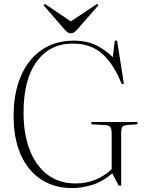

<svg xmlns="http://www.w3.org/2000/svg" viewBox="-20 -953 740 987"><path d="M351 14Q261 14 193 -29.5Q125 -73 87.5 -156Q50 -239 50 -357Q50 -475 87.5 -562Q125 -649 194.5 -696.5Q264 -744 358 -744Q428 -744 477 -719Q526 -694 560 -659L570 -744H582L617 -522H605Q565 -624 505.5 -676.5Q446 -729 354 -729Q236 -729 168.5 -636.5Q101 -544 101 -374Q101 -266 132 -184Q163 -102 223 -56Q283 -10 369 -10Q475 -10 554 -83V-267Q554 -291 547 -300Q540 -309 521 -310L450 -314V-326H686V-314L631 -310Q618 -309 610.5 -303Q603 -297 603 -267V1H590L557 -62Q508 -19 453.5 -2.5Q399 14 351 14ZM344 -782Q334 -782 326.5 -787.5Q319 -793 308 -806L204 -926L211 -933L344 -843L479 -933L486 -926L375 -799Q368 -792 361 -787Q354 -782 344 -782Z"/></svg>

Font: Literata 72pt ExtraLight
Style: Regular
Weight: 200
Designer: Latin by Veronika Burian and Jose Scaglione. Greek by Irene Vlachou. Cyrillic by Vera Evstafieva.
Foundry: TypeTogether
Version: Version 3.002